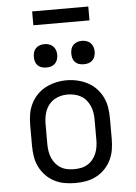

<svg xmlns="http://www.w3.org/2000/svg" viewBox="-61 -968 722 1022"><g transform="rotate(-5 300.0 -457.0)"><path d="M300 8Q271 8 242.5 3Q214 -2 188 -15.5Q162 -29 141.5 -50.5Q121 -72 108.5 -98Q96 -124 91.5 -152.5Q87 -181 87 -210V-320Q87 -349 91.5 -377.5Q96 -406 109 -432.5Q122 -459 142 -480Q162 -501 188 -514.5Q214 -528 242.5 -534.5Q271 -541 300 -541Q329 -541 357.5 -534.5Q386 -528 412 -514.5Q438 -501 458 -480Q478 -459 491 -432.5Q504 -406 508.5 -377.5Q513 -349 513 -320V-210Q513 -181 508.5 -152.5Q504 -124 491.5 -98Q479 -72 458.5 -50.5Q438 -29 412 -15.5Q386 -2 357.5 3Q329 8 300 8ZM300 -66Q318 -66 336.5 -69.5Q355 -73 371 -82.5Q387 -92 399 -106.5Q411 -121 418 -138Q425 -155 428 -173.5Q431 -192 431 -210V-320Q431 -339 428 -357.5Q425 -376 417.5 -393Q410 -410 398 -424.5Q386 -439 370 -448Q354 -457 335.5 -461Q317 -465 298 -465Q280 -465 262 -460.5Q244 -456 228 -446.5Q212 -437 200.5 -423Q189 -409 182 -392Q175 -375 172 -356.5Q169 -338 169 -320V-210Q169 -192 172 -173.5Q175 -155 182 -138Q189 -121 201 -106.5Q213 -92 229 -82.5Q245 -73 263.5 -69.5Q282 -66 300 -66ZM400 -618Q387 -618 375 -621.5Q363 -625 354 -634Q345 -643 341.5 -655Q338 -667 338 -680Q338 -693 341.5 -705Q345 -717 354 -726Q363 -735 375 -739Q387 -743 400 -743Q413 -743 425 -739Q437 -735 446 -726Q455 -717 459 -705Q463 -693 463 -680Q463 -667 459 -655Q455 -643 446 -634Q437 -625 425 -621.5Q413 -618 400 -618ZM200 -618Q187 -618 175 -621.5Q163 -625 154 -634Q145 -643 141.5 -655Q138 -667 138 -680Q138 -693 141.5 -705Q145 -717 154 -726Q163 -735 175 -739Q187 -743 200 -743Q213 -743 225 -739Q237 -735 246 -726Q255 -717 259 -705Q263 -693 263 -680Q263 -667 259 -655Q255 -643 246 -634Q237 -625 225 -621.5Q213 -618 200 -618ZM150 -848V-922H450V-848Z"/></g></svg>

Font: Iosevka Slab Extended
Style: Regular
Weight: 400
Width: 7
Monospace: yes
Designer: Belleve Invis
Foundry: Belleve Invis
Version: Version 11.1.1; ttfautohint (v1.8.3)